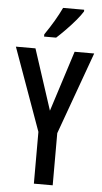

<svg xmlns="http://www.w3.org/2000/svg" viewBox="-62 -978 540 1016"><g transform="rotate(5 208.0 -470.0)"><path d="M209 -392 312 -714H416L258 -277V0H158V-275L0 -714H104ZM343 -931Q331 -911 307 -882.5Q283 -854 256 -826.5Q229 -799 208 -780H144V-792Q199 -872 231 -940H343Z"/></g></svg>

Font: Noto Sans Lao UI ExtCond Med
Style: Regular
Weight: 500
Width: 2
Designer: Monotype Design Team
Foundry: Monotype Imaging Inc.
Version: Version 2.000; ttfautohint (v1.8.4.7-5d5b)